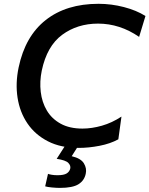

<svg xmlns="http://www.w3.org/2000/svg" viewBox="-20 -746 766 984"><path d="M383.5 12Q291.5 12 225.8 -21.8Q160 -55.5 120.8 -113.2Q81.5 -171 70 -245.2Q58.5 -319.5 75.5 -400.5Q109 -560.5 214.5 -643.5Q320 -726.5 485 -726.5Q550.5 -726.5 615 -709.8Q679.5 -693 725.5 -664L693 -557Q594 -625 482.5 -625Q376.5 -625 298.5 -567.5Q220.5 -510 194 -384Q182.5 -328 188.8 -275Q195 -222 220.2 -179.5Q245.5 -137 291 -112Q336.5 -87 402.5 -87Q450.5 -87 502.2 -101.8Q554 -116.5 602.5 -148.5L586.5 -32Q545.5 -9.5 490.2 1.2Q435 12 383.5 12ZM286.5 217Q270 217 246.2 214.8Q222.5 212.5 211.5 209L226 145Q232 147.5 245.5 149.8Q259 152 274.5 152Q307 152 321.5 143Q336 134 340 118Q343.5 103 330.2 89Q317 75 270.5 68L328 -21.5H387L382 0L347.5 54.5Q394.5 65.5 410 91.2Q425.5 117 419.5 144Q412.5 179 382.5 198Q352.5 217 286.5 217Z"/></svg>

Font: Commissioner Medium
Style: Italic
Weight: 500
Italic angle: -12°
Designer: Kostas Bartsokas
Foundry: Kostas Bartsokas
Version: Version 1.000; ttfautohint (v1.8.3)